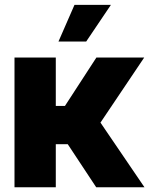

<svg xmlns="http://www.w3.org/2000/svg" viewBox="-20 -788 628 808"><path d="M41 0V-545.9H214.8V-342.3H253.4L385.7 -545.9H586.9L402.8 -272L587.9 0H384.8L265.1 -181.2H214.8V0ZM226.1 -613.3 293.5 -767.6H446.8L342.8 -613.3Z"/></svg>

Font: Inter Tight ExtraBold
Style: Regular
Weight: 800
Designer: Rasmus Andersson
Foundry: rsms
Version: Version 3.004; ttfautohint (v1.8.4.7-5d5b)